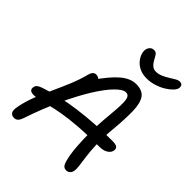

<svg xmlns="http://www.w3.org/2000/svg" viewBox="-260 -1092 1246 1246"><g transform="rotate(45 363.0 -469.0)"><path d="M514.2 -781.6Q476.2 -781.6 448.6 -795Q421 -808.4 404.1 -829Q387.2 -849.6 380.4 -871.5Q373.6 -893.4 377.2 -909.8Q380.2 -924.4 390.9 -935.6Q401.6 -946.8 419.4 -946.8Q437 -946.8 446.2 -933Q455.4 -919.2 463.2 -903.8Q474.4 -882.6 489.3 -868.9Q504.2 -855.2 526 -855.2Q548 -855.2 570.3 -864.5Q592.6 -873.8 616.8 -889Q634.6 -900 651.2 -910Q667.8 -920 682.2 -920Q698.2 -920 704.4 -910.1Q710.6 -900.2 707.8 -885.2Q705.2 -871.4 688 -853.4Q670.8 -835.4 643.9 -819.1Q617 -802.8 583.5 -792.2Q550 -781.6 514.2 -781.6ZM566.6 9.4Q544.8 9.4 534.8 -9.5Q524.8 -28.4 516.6 -72Q510 -108.2 506.5 -161.3Q503 -214.4 503.3 -273.5Q503.6 -332.6 507.6 -386Q513.6 -451.4 517.1 -497Q520.6 -542.6 519.1 -570.2Q517.6 -597.8 509.6 -610.7Q501.6 -623.6 484.2 -623.6Q456.8 -623.6 415.2 -581.4Q373.6 -539.2 325 -461.1Q276.4 -383 226.3 -274.4Q176.2 -165.8 131.6 -33Q125 -13 114.2 -2.5Q103.4 8 88 8Q64.6 8 54.8 -7.7Q45 -23.4 53.4 -63.2Q64.8 -121 87.6 -178.6Q110.4 -236.2 137.4 -294.6Q164.4 -353 188.8 -411.8Q213.2 -470.6 228.6 -529.6Q233 -548.4 242.3 -558.6Q251.6 -568.8 266.2 -568.8Q280.2 -568.8 291.8 -560.7Q303.4 -552.6 310.2 -535.6L272 -525.4Q335.4 -618.6 387.9 -663.6Q440.4 -708.6 492.8 -708.6Q550.6 -708.6 574.9 -675Q599.2 -641.4 601.2 -571Q603.2 -500.6 593 -389Q585.4 -305.8 588 -245.7Q590.6 -185.6 596.2 -144Q601.8 -102.4 605.8 -74.1Q609.8 -45.8 606.4 -25.4Q602.8 -8.8 592.3 0.3Q581.8 9.4 566.6 9.4ZM70.8 -187.2Q48.8 -187.2 40.1 -197.2Q31.4 -207.2 35.2 -222.4Q37 -235 46.6 -243.5Q56.2 -252 77.2 -259.4Q193 -299.6 336.5 -319Q480 -338.4 643.2 -338.4Q678.2 -338.4 688.7 -328.3Q699.2 -318.2 695.4 -299.2Q691.4 -279.4 669.3 -265.5Q647.2 -251.6 611 -251.6Q496.2 -251.6 416.4 -245.2Q336.6 -238.8 282.6 -229.3Q228.6 -219.8 191.4 -209.9Q154.2 -200 126.5 -193.6Q98.8 -187.2 70.8 -187.2Z"/></g></svg>

Font: Shantell Sans Light
Style: Italic
Weight: 300
Italic angle: -11°
Designer: Stephen Nixon, Anya Danilova, Shantell Martin
Foundry: Arrow Type
Version: Version 1.008;[ac192a2d6]